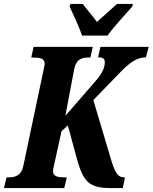

<svg xmlns="http://www.w3.org/2000/svg" viewBox="-40 -951 772 971"><path d="M375 -771H504C537 -818 596 -880 629 -918L632 -931H552C529 -910 480 -867 450 -840C431 -867 394 -909 379 -931H316L312 -918C329 -880 362 -812 375 -771ZM298 -54H287C253 -54 228 -58 228 -86C228 -92 230 -102 233 -114L271 -287L303 -317L345 -162C379 -34 407 0 519 0H581L592 -54H589C553 -54 540 -81 518 -156L432 -445L562 -579C615 -635 653 -661 698 -661L712 -714H468L456 -661C482 -661 490 -653 490 -637C490 -616 484 -586 438 -535L293 -368H291L335 -600C345 -653 375 -660 407 -660H417L429 -714H130L118 -660H128C162 -660 186 -656 186 -628C186 -622 183 -613 179 -591L78 -112C67 -61 35 -54 3 -54H-7L-20 0H285Z"/></svg>

Font: Noto Serif Condensed Extra
Style: Italic
Weight: 800
Width: 3
Italic angle: -12°
Designer: Monotype Design Team
Foundry: Monotype Imaging Inc.
Version: Version 1.901